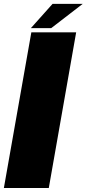

<svg xmlns="http://www.w3.org/2000/svg" viewBox="-24 -948 438 968"><path d="M-4.5 0H222L360 -785H134ZM131.5 -806H234L393 -928.5H241Z"/></svg>

Font: Anybody UltraCondensed Thin Black
Style: Italic
Weight: 900
Italic angle: -10°
Version: Version 1.111